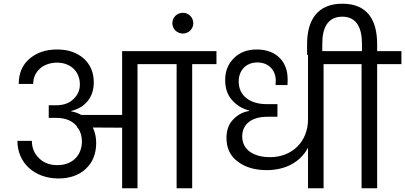

<svg xmlns="http://www.w3.org/2000/svg" viewBox="-20 -1016 2186 1036"><path d="M74 -256C74 -136 167 -53 296 -53C357 -53 407 -71 444 -106C481 -141 499 -187 499 -246C499 -275 493 -302 481 -328L639 -327V0H722V-670H933V0H1017V-670H1148V-740H639V-396H418C401 -406 383 -412 364 -415V-417C443 -437 486 -494 486 -571C486 -625 468 -668 431 -701C394 -733 347 -749 288 -749C227 -749 178 -732 139 -699C100 -665 81 -620 81 -563H159C159 -632 215 -678 288 -678C359 -678 411 -632 411 -560C411 -530 400 -504 377 -482C354 -459 323 -448 282 -448H243V-380H282C333 -380 370 -365 395 -334L396 -328H399C414 -307 422 -282 422 -253C422 -177 370 -125 290 -125C249 -125 216 -137 191 -162C165 -187 152 -218 152 -256Z M910 -891C910 -860 935 -835 967 -835C998 -835 1023 -860 1023 -891C1023 -922 998 -947 967 -947C935 -947 910 -922 910 -891Z M1233 -475C1258 -447 1288 -429 1324 -420V-417C1291 -412 1263 -397 1239 -372C1214 -347 1202 -313 1202 -272C1202 -217 1222 -174 1263 -144C1304 -113 1356 -98 1419 -98C1522 -98 1602 -143 1642 -219V0H1726V-670H1856V-740H1642V-372C1642 -251 1555 -168 1438 -168C1349 -168 1287 -207 1287 -280C1287 -344 1335 -386 1423 -386H1477V-454H1420C1328 -454 1268 -500 1268 -576C1268 -635 1306 -679 1369 -679C1430 -679 1468 -637 1468 -581L1467 -557H1531C1532 -564 1532 -575 1532 -590C1532 -685 1469 -749 1366 -749C1315 -749 1274 -734 1243 -703C1211 -672 1195 -633 1195 -584C1195 -539 1208 -502 1233 -475Z M1637 -778V-720H1719V-782C1719 -865 1748 -926 1827 -926C1904 -926 1933 -865 1933 -782V-740H1799V-670H1931V0H2015V-670H2146V-740H2015V-778C2015 -911 1960 -996 1827 -996C1695 -996 1637 -910 1637 -778Z"/></svg>

Font: Poppins
Style: Regular
Weight: 400
Designer: Ninad Kale (Devanagari), Jonny Pinhorn (Latin)
Foundry: Indian Type Foundry
Version: 4.004